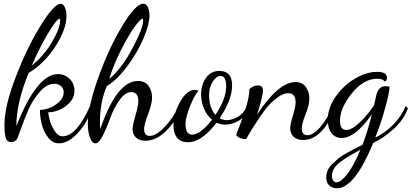

<svg xmlns="http://www.w3.org/2000/svg" viewBox="-20 -734 2217 1034"><path d="M195 -142Q214 -142 242 -151Q270 -160 296.5 -183.5Q323 -207 323 -238Q323 -258 308 -270.5Q293 -283 273 -283Q232 -283 193.5 -238.5Q155 -194 133.5 -144Q112 -94 93 -41Q74 12 73 13Q62 31 39 31Q27 31 19.5 23.5Q12 16 9 0.5Q6 -15 5 -28Q4 -41 4 -63Q4 -161 65 -320Q126 -479 199 -596.5Q272 -714 307 -714Q320 -714 329 -695Q338 -676 338 -649Q338 -577 279 -485Q220 -393 134 -341Q68 -179 68 -55Q179 -335 292 -335Q329 -335 355 -309Q381 -283 381 -246Q381 -207 352.5 -178.5Q324 -150 293.5 -139.5Q263 -129 239 -129Q242 -110 248.5 -84.5Q255 -59 274 -29.5Q293 0 317 0Q392 0 465 -163L475 -153Q453 -77 400.5 -19.5Q348 38 297 38Q262 38 237.5 4.5Q213 -29 204 -67.5Q195 -106 195 -142ZM301 -633Q286 -633 240 -556.5Q194 -480 151 -381Q216 -433 260 -507.5Q304 -582 304 -624Q304 -633 301 -633Z M694 -39Q694 -59 709.5 -112Q725 -165 725 -190Q725 -238 687 -238Q654 -238 623.5 -195Q593 -152 574.5 -100Q556 -48 534.5 -5Q513 38 494 38Q476 38 464.5 7Q453 -24 453 -66Q453 -158 509 -315Q565 -472 637.5 -593Q710 -714 752 -714Q768 -714 776.5 -694.5Q785 -675 785 -651Q785 -604 753 -528Q721 -452 666 -378Q611 -304 555 -270Q518 -183 518 -73Q518 -57 520 -39Q609 -298 723 -298Q761 -298 780 -271.5Q799 -245 799 -208Q799 -175 777.5 -119Q756 -63 756 -40Q756 -2 786 -2Q820 -2 866 -49.5Q912 -97 942 -162L955 -150Q922 -74 870.5 -25Q819 24 763 24Q730 24 712 6.5Q694 -11 694 -39ZM747 -633Q736 -633 703.5 -587.5Q671 -542 631 -463Q591 -384 568 -309Q632 -360 691.5 -470.5Q751 -581 751 -625Q751 -633 747 -633Z M1194 -63Q1167 -63 1146 -73Q1066 32 993 32Q952 32 933 7Q914 -18 914 -59Q914 -123 950.5 -186.5Q987 -250 1029 -250Q1038 -250 1050 -245Q1031 -229 1005 -165.5Q979 -102 979 -66Q979 -9 1015 -9Q1059 -9 1122 -89Q1094 -112 1078.5 -149Q1063 -186 1063 -226Q1063 -278 1089.5 -315Q1116 -352 1161 -352Q1230 -352 1230 -275Q1230 -197 1163 -97Q1181 -87 1201 -87Q1230 -87 1261 -104.5Q1292 -122 1308 -159L1320 -149Q1301 -105 1266 -84Q1231 -63 1194 -63ZM1106 -223Q1106 -155 1140 -115Q1198 -201 1198 -269Q1198 -325 1168 -325Q1146 -325 1126 -294.5Q1106 -264 1106 -223Z M1252 -7Q1252 -10 1269.5 -54Q1287 -98 1305 -156.5Q1323 -215 1323 -253Q1342 -274 1369 -274Q1396 -274 1396 -248Q1396 -214 1364 -116Q1479 -292 1572 -292Q1608 -292 1627 -265.5Q1646 -239 1646 -202Q1646 -169 1625.5 -118Q1605 -67 1605 -44Q1605 -6 1635 -6Q1697 -6 1775 -162L1786 -149Q1714 20 1613 20Q1579 20 1561 2.5Q1543 -15 1543 -44Q1543 -64 1557.5 -111.5Q1572 -159 1572 -183Q1572 -232 1532 -232Q1508 -232 1480.5 -213Q1453 -194 1432 -172Q1411 -150 1382.5 -108Q1354 -66 1341.5 -46Q1329 -26 1305 15Q1268 15 1252 -7Z M2052 -295Q2041 -310 2012 -310Q1938 -310 1874.5 -231Q1811 -152 1811 -83Q1811 -34 1846 -34Q1873 -34 1913.5 -71Q1954 -108 1994 -166L2006 -219Q2017 -270 2057 -270Q2066 -270 2078 -267Q2078 -240 2056 -158.5Q2034 -77 2001 7Q2053 -18 2097.5 -62.5Q2142 -107 2164 -162L2177 -152Q2156 -91 2101.5 -41Q2047 9 1990 36Q1889 280 1795 280Q1771 280 1754 265.5Q1737 251 1737 222Q1737 202 1744.5 184Q1752 166 1770 149Q1788 132 1801.5 120Q1815 108 1845 91.5Q1875 75 1887 68.5Q1899 62 1932 46Q1960 -26 1983 -119Q1894 9 1820 9Q1785 9 1765 -17.5Q1745 -44 1745 -88Q1745 -154 1789 -215.5Q1833 -277 1894 -312Q1955 -347 2010 -347Q2064 -347 2064 -315Q2064 -299 2052 -295ZM1792 248Q1815 248 1849.5 204.5Q1884 161 1921 73Q1848 110 1808 142Q1768 174 1768 213Q1768 229 1774.5 238.5Q1781 248 1792 248Z"/></svg>

Font: Dancing Script
Style: Regular
Weight: 400
Designer: Pablo Impallari
Foundry: Pablo Impallari. www.impallari.com
Version: Version 1.002